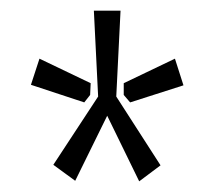

<svg xmlns="http://www.w3.org/2000/svg" viewBox="-20 -711 403 360"><path d="M198 -530 281 -401 241 -371 181 -494 121 -372 80 -402 164 -530 156 -691H206ZM150 -555 149 -533 138 -519 38 -552 54 -601ZM324 -551 224 -519 212 -533V-555L308 -601Z"/></svg>

Font: exo2condensed_r
Style: Regular
Weight: 400
Width: 3
Designer: Natanael Gama
Version: Version 1.001;PS 001.001;hotconv 1.0.70;makeotf.lib2.5.58329